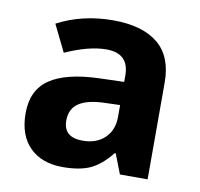

<svg xmlns="http://www.w3.org/2000/svg" viewBox="-68 -628 740 710"><g transform="rotate(10 302.0 -273.5)"><path d="M424.8 0 396 -74.2H392.1Q354.5 -26.9 314.7 -8.5Q274.9 9.8 210.9 9.8Q132.3 9.8 87.2 -35.2Q42 -80.1 42 -163.1Q42 -250 102.8 -291.3Q163.6 -332.5 286.1 -336.9L380.9 -339.8V-363.8Q380.9 -446.8 295.9 -446.8Q230.5 -446.8 142.1 -407.2L92.8 -507.8Q187 -557.1 301.8 -557.1Q411.6 -557.1 470.2 -509.3Q528.8 -461.4 528.8 -363.8V0ZM380.9 -252.9 323.2 -251Q258.3 -249 226.6 -227.5Q194.8 -206.1 194.8 -162.1Q194.8 -99.1 267.1 -99.1Q318.8 -99.1 349.9 -128.9Q380.9 -158.7 380.9 -208Z"/></g></svg>

Font: CAA NEO Sans
Style: Bold
Weight: 700
Version: Version 1.10